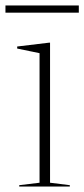

<svg xmlns="http://www.w3.org/2000/svg" viewBox="-46 -684 309 704"><path d="M137.5 -527.5V-14L210 -5V0H24.5V-5L99 -14V-489L17 -506V-513.5L133.5 -527.5ZM-26 -637.5V-664H243V-637.5Z"/></svg>

Font: Newsreader 72pt ExtraLight
Style: Regular
Weight: 275
Designer: Hugues Gentile
Foundry: Production Type
Version: Version 1.003; ttfautohint (v1.8.3)